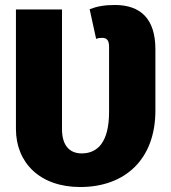

<svg xmlns="http://www.w3.org/2000/svg" viewBox="-20 -733 687 771"><path d="M441 -713C399 -713 368 -707 340 -696L366 -577C374 -580 381 -581 390 -581C409 -581 418 -571 418 -545V-284C418 -162 372 -117 308 -117C256 -117 229 -153 229 -214V-695H44V-215C44 -80 140 18 302 18C483 18 604 -94 604 -289V-535C604 -658 544 -713 441 -713Z"/></svg>

Font: Fira Sans ExtraBold
Style: Regular
Weight: 800
Designer: bBox Type GmbH & Carrois Corporate GbR & Edenspiekermann AG
Foundry: bBox Type GmbH & Carrois Corporate GbR & Edenspiekermann AG
Version: Version 4.300;PS 004.300;hotconv 1.0.88;makeotf.lib2.5.64775